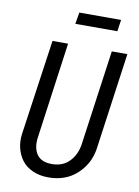

<svg xmlns="http://www.w3.org/2000/svg" viewBox="-95 -920 722 995"><g transform="rotate(10 266.5 -422.5)"><path d="M451.2 -795.9H230L240.2 -856.9H460ZM522.9 -688 452.1 -180.2Q440.9 -99.1 381.3 -43.5Q321.8 12.2 230 12.2Q182.6 12.2 146 -4.6Q109.4 -21.5 88.9 -49.6Q68.4 -77.6 60.1 -112.8Q51.8 -147.9 57.1 -186L128.9 -688H210.9L141.1 -183.1Q133.3 -127.4 156.5 -93.3Q179.7 -59.1 235.8 -59.1Q293.5 -59.1 328.4 -95.7Q363.3 -132.3 371.1 -188L440.9 -688Z"/></g></svg>

Font: Fira Sans Compressed Book
Style: Italic
Weight: 350
Width: 3
Italic angle: -8°
Designer: Carrois Corporate & Edenspiekermann AG
Foundry: Carrois Corporate GbR & Edenspiekermann AG
Version: Version 4.203;PS 004.203;hotconv 1.0.88;makeotf.lib2.5.64775